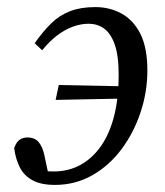

<svg xmlns="http://www.w3.org/2000/svg" viewBox="-20 -509 466 542"><path d="M135 13Q96 13 72 0Q48 -13 36 -36.5Q24 -60 20 -91Q26 -108 35.5 -114.5Q45 -121 57 -121Q78 -121 89 -108Q100 -95 105 -72L118 -11H77V-34Q87 -31 93.5 -29Q100 -27 109 -26Q118 -25 132 -25Q174 -25 208 -44Q242 -63 266 -98Q290 -133 302.5 -183Q315 -233 315 -296Q315 -353 303.5 -384.5Q292 -416 273 -429Q254 -442 230 -442Q209 -442 186.5 -434Q164 -426 142 -409.5Q120 -393 99 -367L78 -387Q101 -420 124.5 -443Q148 -466 178 -477.5Q208 -489 249 -489Q290 -489 323.5 -470.5Q357 -452 376.5 -413Q396 -374 396 -310Q396 -250 377 -192.5Q358 -135 323.5 -88.5Q289 -42 241 -14.5Q193 13 135 13ZM137 -227 146 -269 348 -265 341 -231Z"/></svg>

Font: Source Serif 4
Style: Italic
Weight: 400
Italic angle: -12°
Designer: Frank Grießhammer
Foundry: Adobe Systems Incorporated
Version: Version 4.004;hotconv 1.0.116;makeotfexe 2.5.65601